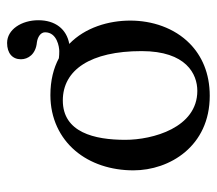

<svg xmlns="http://www.w3.org/2000/svg" viewBox="-55 -546 611 541"><g transform="rotate(-90 250.5 -275.5)"><path d="M41 -205C41 -103 109 10 251 10C315.4 10 363.8 -12.7 397.9 -46C442.7 -89.8 463 -152.7 463 -214C463 -274.6 443.7 -341 397.3 -385.8C439.2 -393.4 464 -425.3 464 -473C464 -520 438 -561 400 -561C371 -561 354 -546 354 -522C354 -502 368 -480 402 -477C416 -475 430 -467 430 -454C430 -420 388 -414 377 -414C369.8 -414 363.4 -414.3 357 -415.1C328.9 -430.1 294.5 -439 253 -439C187.2 -439 132.9 -412 96.3 -369C60 -326.4 41 -268.2 41 -205ZM238 -404C324 -404 377 -326 377 -182C377 -56 312 -25 265 -25C161 -25 127 -151 127 -228C127 -315 148 -404 238 -404Z"/></g></svg>

Font: Libertinus Serif
Style: Regular
Weight: 400
Designer: Philipp H. Poll
Foundry: Khaled Hosny
Version: Version 6.2